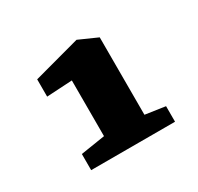

<svg xmlns="http://www.w3.org/2000/svg" viewBox="-89 -824 586 567"><g transform="rotate(-30 204.5 -540.5)"><path d="M74 -418 157 -431V-621L70 -616V-675L229 -718L292 -690V-426L360 -416V-363H74Z"/></g></svg>

Font: Grenze Gotisch ExtraBold
Style: Regular
Weight: 800
Designer: Renata Polastri
Foundry: Omnibus-Type
Version: Version 1.001